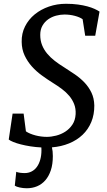

<svg xmlns="http://www.w3.org/2000/svg" viewBox="-20 -773 569 1020"><path d="M46.9 -169.4H105.5L117.7 -75.2Q127.4 -68.4 140.6 -63Q153.8 -57.6 168.5 -53.7Q183.1 -49.8 198.5 -47.9Q213.9 -45.9 228.5 -45.9Q252 -45.9 278.1 -52.5Q304.2 -59.1 326.7 -73.5Q349.1 -87.9 364.5 -110.8Q379.9 -133.8 381.8 -166.5Q383.3 -195.8 374 -219.7Q364.7 -243.7 348.1 -263.4Q331.5 -283.2 309.1 -300Q286.6 -316.9 261.2 -332.5Q231.4 -351.1 201.9 -372.6Q172.4 -394 148.9 -420.4Q125.5 -446.8 110.6 -478.8Q95.7 -510.7 95.2 -550.3Q94.2 -595.2 113 -632.6Q131.8 -669.9 164.3 -696.5Q196.8 -723.1 239.7 -738Q282.7 -752.9 330.6 -752.9Q365.7 -752.9 394 -749Q422.4 -745.1 444.6 -739Q466.8 -732.9 482.7 -725.6Q498.5 -718.3 508.8 -711.4L485.8 -583H432.6L418.9 -670.9Q404.3 -681.6 377.9 -688.7Q351.6 -695.8 322.3 -695.8Q300.3 -695.8 277.6 -689.7Q254.9 -683.6 236.1 -670.4Q217.3 -657.2 205.6 -636.7Q193.8 -616.2 193.8 -587.9Q193.8 -557.6 203.6 -533.2Q213.4 -508.8 230.5 -488.3Q247.6 -467.8 270.5 -450Q293.5 -432.1 319.8 -416Q349.1 -397.5 377.7 -377.9Q406.2 -358.4 429 -334.5Q451.7 -310.5 465.8 -281Q480 -251.5 481 -212.9Q481.4 -164.6 465.1 -125Q448.7 -85.4 418.7 -56.9Q388.7 -28.3 346.9 -11.2Q305.2 5.9 255.9 9.8Q258.3 19.5 259.5 31.5Q260.7 43.5 260.7 56.2Q260.7 99.6 250 131.6Q239.3 163.6 220.7 184.8Q202.1 206.1 177 216.6Q151.9 227.1 122.6 227.1Q103 227.1 85 223.1Q66.9 219.2 58.6 213.4L66.4 139.6Q69.3 141.1 74.7 142.6Q80.1 144 86.2 144.8Q92.3 145.5 98.6 146Q105 146.5 110.8 146.5Q131.3 146.5 147.9 137.9Q164.6 129.4 176 113.5Q187.5 97.7 193.8 75.2Q200.2 52.7 200.2 24.9Q200.2 21 200 17.3Q199.7 13.7 199.7 10.3Q169.4 8.8 141.6 4.4Q113.8 0 90.8 -5.9Q67.9 -11.7 51 -18.6Q34.2 -25.4 26.4 -31.7Z"/></svg>

Font: Merriweather
Style: Italic
Weight: 400
Italic angle: -7°
Designer: Eben Sorkin ( eben@eyebytes.com )
Foundry: Eben Sorkin ( eben@eyebytes.com )
Version: Version 1.005; ttfautohint (v0.97) -l 13 -r 13 -G 200 -x 24 